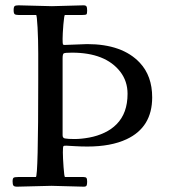

<svg xmlns="http://www.w3.org/2000/svg" viewBox="-20 -692 631 718"><path d="M172.1 2.9 43.9 6.1Q33.4 6.1 30.3 2.1Q27.1 -2 27.1 -13.4Q27.1 -24.9 31.1 -27.5Q35.2 -30 48.1 -30H114Q123 -30 123 -394V-491.9Q123 -542 120.5 -589Q117.9 -636 115 -636H49.1Q38.8 -636 34.9 -639Q31 -642.1 31 -654.1Q31 -666 34.7 -669.1Q38.3 -672.1 49.1 -672.1L174.1 -668.9L292 -672.1Q300.8 -672.1 303.3 -668.1Q305.9 -664.1 305.9 -652.3Q305.9 -640.6 303.1 -638.3Q300.3 -636 288.1 -636H222.9Q220 -636 217 -600.3Q214.1 -564.7 214.1 -546.8Q214.1 -528.8 215.3 -526.4Q216.6 -523.9 220.9 -523.9L305.9 -527.1Q437.5 -527.1 502.9 -457.3Q549.1 -408 549.1 -327.9Q549.1 -216.1 453.4 -171.4Q395 -144 306.9 -144Q283.4 -144 260.4 -145.4Q237.3 -146.7 228.3 -147.2Q219.2 -147.7 217.2 -145.3Q215.1 -142.8 215.1 -122.4Q215.1 -102.1 217.7 -66.8Q220.2 -31.5 222.9 -30H292Q300.5 -30 303.2 -26.6Q305.9 -23.2 305.9 -12.6Q305.9 -2 303.7 2.1Q301.5 6.1 293 6.1ZM214.1 -186Q214.1 -176 222.7 -174.3Q233.9 -172.1 258.8 -172.1Q283.7 -172.1 313.7 -177.6Q343.8 -183.1 370.5 -195.7Q397.2 -208.3 416 -227.5Q457 -268.8 457 -341.1Q457 -388.4 429.7 -423.8Q374.3 -495.1 249 -495.1Q222.9 -495.1 218.5 -492.4Q214.1 -489.7 214.1 -474.1Z"/></svg>

Font: Fanwood Text
Style: Regular
Weight: 400
Version: Version 1.1001